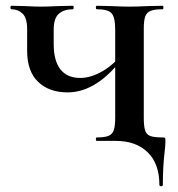

<svg xmlns="http://www.w3.org/2000/svg" viewBox="-20 -488 615 665"><path d="M381 0H315Q312 0 312 -6Q312 -12 315 -12Q343 -12 356 -17.5Q369 -23 374 -37Q379 -51 379 -81V-385Q379 -428 366.5 -442Q354 -456 315 -456Q312 -456 312 -462Q312 -468 315 -468L362 -467Q404 -465 429 -465Q454 -465 494 -467L544 -468Q546 -468 546 -462Q546 -456 544 -456Q516 -456 502 -450.5Q488 -445 483 -431Q478 -417 478 -387V-81Q478 -51 482.5 -36.5Q487 -22 500.5 -17Q514 -12 542 -12Q550 -12 551.5 -10.5Q553 -9 553 0Q553 16 550 40Q544 90 544 152Q544 157 538 157Q532 157 532 152Q532 79 491.5 39.5Q451 0 381 0ZM74 -312V-387Q74 -426 58 -441Q42 -456 19 -456Q16 -456 16 -462Q16 -468 19 -468L63 -467Q105 -465 122 -465Q140 -465 184 -467L233 -468Q235 -468 235 -462Q235 -456 233 -456Q202 -456 184 -440.5Q166 -425 166 -385V-335Q166 -277 189.5 -247.5Q213 -218 258 -218Q295 -218 336 -242Q377 -266 406 -306L411 -295Q318 -168 214 -168Q150 -168 112 -204.5Q74 -241 74 -312Z"/></svg>

Font: Cormorant Unicase
Style: Bold
Weight: 700
Designer: Christian Thalmann (Catharsis Fonts)
Foundry: Catharsis Fonts
Version: Version 4.000